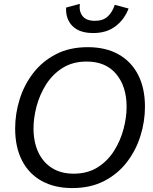

<svg xmlns="http://www.w3.org/2000/svg" viewBox="-20 -958 788 990"><path d="M352.5 11.7Q261.2 11.7 195.1 -24.9Q128.9 -61.5 93.5 -130.4Q58.1 -199.2 58.1 -295.4Q58.1 -371.6 81.3 -446Q104.5 -520.5 151.4 -581.3Q198.2 -642.1 268.6 -678.5Q338.9 -714.8 432.6 -714.8Q524.4 -714.8 590.3 -678.2Q656.2 -641.6 691.9 -572.8Q727.5 -503.9 727.5 -407.7Q727.5 -332 704.3 -257.6Q681.2 -183.1 634.5 -122.3Q587.9 -61.5 517.6 -24.9Q447.3 11.7 352.5 11.7ZM359.9 -62.5Q431.6 -62.5 483.4 -95.2Q535.2 -127.9 568.1 -180.2Q601.1 -232.4 616.9 -292.5Q632.8 -352.5 632.8 -407.2Q632.8 -512.2 579.1 -576.4Q525.4 -640.6 426.8 -640.6Q355 -640.6 303 -607.9Q251 -575.2 217.8 -522.7Q184.6 -470.2 168.7 -410.2Q152.8 -350.1 152.8 -295.4Q152.8 -226.6 177 -174.1Q201.2 -121.6 247.6 -92Q293.9 -62.5 359.9 -62.5ZM460.4 -787.6Q389.6 -787.6 353.8 -823.7Q317.9 -859.9 320.8 -918.9L391.6 -938Q386.7 -898.4 406.2 -874.5Q425.8 -850.6 469.2 -850.6Q511.2 -850.6 535.4 -873Q559.6 -895.5 571.8 -933.1L643.1 -914.1Q621.1 -856.9 575.2 -822.3Q529.3 -787.6 460.4 -787.6Z"/></svg>

Font: Schibsted Grotesk
Style: Italic
Weight: 400
Italic angle: -12°
Designer: Bakken & Baeck AS, Henrik Kongsvoll
Foundry: Schibsted ASA
Version: Version 1.100; ttfautohint (v1.8.4.7-5d5b);gftools[0.9.25]